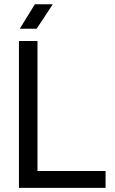

<svg xmlns="http://www.w3.org/2000/svg" viewBox="-20 -902 552 922"><path d="M71 0V-705H160V-42L122 -81H487V0ZM147.5 -881.6H233.5L156.1 -764H75Z"/></svg>

Font: TikTok Sans Light
Style: Regular
Weight: 300
Version: Version 4.000